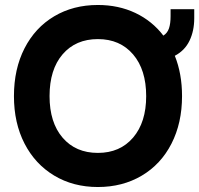

<svg xmlns="http://www.w3.org/2000/svg" viewBox="-20 -734 800 771"><path d="M36 -348Q36 -457 78.5 -540Q121 -623 197.5 -668.5Q274 -714 373 -714Q456 -714 523.5 -682Q591 -650 636 -591Q652 -601 658.5 -620Q665 -639 665 -669V-697H760V-661Q760 -610 741 -570.5Q722 -531 682 -510Q711 -438 711 -348Q711 -240 668.5 -157Q626 -74 549 -28.5Q472 17 373 17Q274 17 197.5 -29Q121 -75 78.5 -157.5Q36 -240 36 -348ZM567 -348Q567 -454 514.5 -515.5Q462 -577 373 -577Q284 -577 231.5 -516Q179 -455 179 -348Q179 -242 231.5 -181Q284 -120 373 -120Q462 -120 514.5 -181.5Q567 -243 567 -348Z"/></svg>

Font: Hanken Grotesk ExtraBold
Style: Regular
Weight: 800
Designer: Alfredo Marco Pradil
Foundry: Hanken Design Co.
Version: Version 3.014